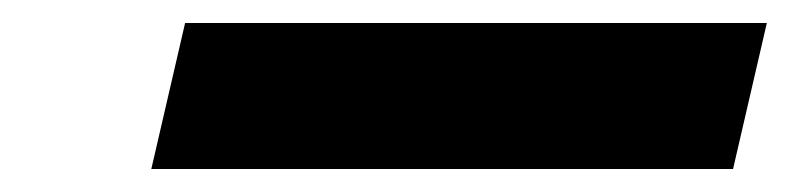

<svg xmlns="http://www.w3.org/2000/svg" viewBox="-20 -466 687 167"><path d="M111.6 -319H617.6L647 -446H141Z"/></svg>

Font: Digital Distortion
Style: Obl
Weight: 400
Version: Version 1